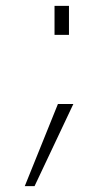

<svg xmlns="http://www.w3.org/2000/svg" viewBox="-20 -486 371 662"><path d="M168 -365.7V-465.8H217.8V-365.7ZM65.4 155.8 179.7 -127.4H232.9L99.1 155.8Z"/></svg>

Font: HK Grotesk Light Legacy
Style: Regular
Weight: 300
Designer: Alfredo Marco Pradil
Foundry: Hanken Design Co.
Version: Version 2.022;PS 002.022;hotconv 1.0.88;makeotf.lib2.5.64775